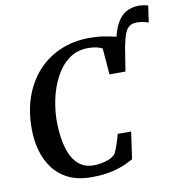

<svg xmlns="http://www.w3.org/2000/svg" viewBox="-94 -965 994 1060"><g transform="rotate(-10 403.0 -435.5)"><path d="M619.5 -605 593.5 -676.5Q604.5 -755.5 627.2 -799.5Q650 -843.5 682.2 -861.2Q714.5 -879 752 -879Q767.5 -879 781.5 -877Q795.5 -875 806 -871L792.5 -778Q779.5 -783 762.5 -786.5Q745.5 -790 728.5 -790Q703 -790 687 -779.5Q671 -769 660.2 -742.2Q649.5 -715.5 640 -665.5ZM335.5 8Q258.5 8 205.2 -18.2Q152 -44.5 118.8 -89.5Q85.5 -134.5 70 -191.2Q54.5 -248 54.5 -308.5Q53.5 -410.5 83 -492.2Q112.5 -574 166.5 -632Q220.5 -690 294 -720.8Q367.5 -751.5 455.5 -751.5Q499.5 -751.5 536.8 -745.2Q574 -739 602.8 -732.2Q631.5 -725.5 649.5 -723.5L619 -534H529.5L517.5 -681Q509 -685.5 498 -689.2Q487 -693 472.2 -695.2Q457.5 -697.5 437 -697.5Q374 -697.5 328.2 -662.5Q282.5 -627.5 253 -570.5Q223.5 -513.5 210 -446.5Q196.5 -379.5 198 -316Q199.5 -260.5 208.8 -212.8Q218 -165 236.8 -129.5Q255.5 -94 285.2 -74.2Q315 -54.5 357.5 -54.5Q374.5 -54.5 397.2 -58Q420 -61.5 442.5 -70.5Q465 -79.5 480.5 -96.5Q485.5 -106.5 490.5 -119Q495.5 -131.5 500.2 -145.5Q505 -159.5 509.2 -174Q513.5 -188.5 517 -202.5H592.5L571 -51Q557 -43 536 -33Q515 -23 486.5 -13.5Q458 -4 420.5 2Q383 8 335.5 8Z"/></g></svg>

Font: Merriweather 28pt SemiBold
Style: Italic
Weight: 600
Italic angle: -7.8°
Version: Version 2.101